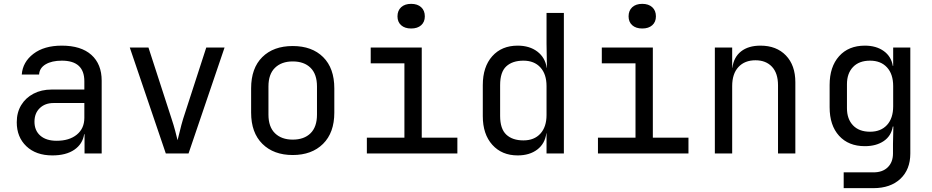

<svg xmlns="http://www.w3.org/2000/svg" viewBox="-20 -797 4840 997"><path d="M252 10Q167 10 117 -37.5Q67 -85 67 -162Q67 -213 90 -251Q113 -289 154 -310.5Q195 -332 248 -332H418V-375Q418 -482 301 -482Q249 -482 217 -463Q185 -444 183 -410H93Q98 -475 153.5 -517.5Q209 -560 301 -560Q401 -560 454.5 -512Q508 -464 508 -378V0H419V-100H417Q409 -49 366 -19.5Q323 10 252 10ZM274 -66Q340 -66 379 -98Q418 -130 418 -185V-262H258Q214 -262 186.5 -235.5Q159 -209 159 -165Q159 -119 189.5 -92.5Q220 -66 274 -66Z M841 0 654 -550H751L871 -180Q882 -147 890 -116.5Q898 -86 902 -69Q907 -86 914 -116.5Q921 -147 931 -180L1051 -550H1146L959 0Z M1500 8Q1401 8 1342.5 -50Q1284 -108 1284 -212V-338Q1284 -443 1342 -500.5Q1400 -558 1500 -558Q1600 -558 1658 -500.5Q1716 -443 1716 -338V-212Q1716 -108 1657.5 -50Q1599 8 1500 8ZM1500 -72Q1559 -72 1592.5 -105Q1626 -138 1626 -202V-348Q1626 -412 1592.5 -445Q1559 -478 1500 -478Q1442 -478 1408 -445Q1374 -412 1374 -348V-202Q1374 -138 1408 -105Q1442 -72 1500 -72Z M1885 0V-82H2080V-468H1905V-550H2170V-82H2355V0ZM2115 -649Q2082 -649 2063 -666Q2044 -683 2044 -712Q2044 -742 2063 -759.5Q2082 -777 2115 -777Q2148 -777 2167 -759.5Q2186 -742 2186 -712Q2186 -683 2167 -666Q2148 -649 2115 -649Z M2668 10Q2586 10 2536.5 -45Q2487 -100 2487 -194V-355Q2487 -450 2536 -505Q2585 -560 2668 -560Q2730 -560 2770.5 -529Q2811 -498 2819 -445H2820L2818 -570V-730H2908V0H2818V-105H2817Q2810 -51 2770 -20.5Q2730 10 2668 10ZM2698 -68Q2754 -68 2786 -103Q2818 -138 2818 -200V-350Q2818 -412 2786 -447Q2754 -482 2698 -482Q2641 -482 2609 -452.5Q2577 -423 2577 -355V-195Q2577 -128 2609 -98Q2641 -68 2698 -68Z M3085 0V-82H3280V-468H3105V-550H3370V-82H3555V0ZM3315 -649Q3282 -649 3263 -666Q3244 -683 3244 -712Q3244 -742 3263 -759.5Q3282 -777 3315 -777Q3348 -777 3367 -759.5Q3386 -742 3386 -712Q3386 -683 3367 -666Q3348 -649 3315 -649Z M3692 0V-550H3782V-445H3783Q3790 -500 3828 -530Q3866 -560 3929 -560Q4012 -560 4061 -509Q4110 -458 4110 -370V0H4020V-354Q4020 -417 3988.5 -450.5Q3957 -484 3903 -484Q3847 -484 3814.5 -449Q3782 -414 3782 -350V0Z M4361 180V98H4516Q4563 98 4590 71.5Q4617 45 4617 0V-50L4619 -140H4616Q4608 -91 4569 -64.5Q4530 -38 4471 -38Q4386 -38 4337 -92Q4288 -146 4288 -240V-356Q4288 -450 4337 -505Q4386 -560 4471 -560Q4530 -560 4569 -532Q4608 -504 4616 -455H4618V-550H4707V0Q4707 83 4655.5 131.5Q4604 180 4515 180ZM4498 -113Q4554 -113 4586 -148Q4618 -183 4618 -245V-350Q4618 -412 4586 -447Q4554 -482 4498 -482Q4441 -482 4409.5 -449Q4378 -416 4378 -360V-235Q4378 -179 4409.5 -146Q4441 -113 4498 -113Z"/></svg>

Font: JetBrainsMonoNL NF
Style: Regular
Weight: 400
Designer: Philipp Nurullin, Konstantin Bulenkov
Foundry: JetBrains
Version: Version 2.304; ttfautohint (v1.8.4.7-5d5b);Nerd Fonts 3.2.1